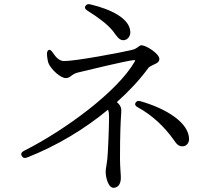

<svg xmlns="http://www.w3.org/2000/svg" viewBox="-20 -835 1040 912"><path d="M83 -95C88 -85 97 -82 109 -87C247 -141 381 -221 493 -314C497 -305 498 -295 498 -278C498 -228 493 -111 490 -82L485 -45C483 -36 482 -29 482 -18C482 7 494 57 519 57C545 57 554 33 554 10C554 0 553 -14 552 -28C551 -45 550 -63 550 -80C550 -202 553 -256 555 -286C556 -298 556 -306 556 -313C556 -328 547 -340 535 -350C592 -401 644 -456 686 -514C690 -518 700 -523 710 -528C724 -534 737 -540 737 -555C737 -580 674 -620 652 -620C646 -620 642 -616 636 -612C629 -607 622 -601 603 -597C557 -586 342 -545 285 -545C259 -545 243 -567 230 -586C223 -596 217 -600 212 -598C207 -596 203 -590 203 -578C204 -559 208 -537 213 -529C227 -502 268 -464 293 -464C304 -464 311 -469 320 -476C327 -481 335 -487 352 -491C405 -504 572 -544 611 -549C624 -550 624 -550 619 -541C538 -401 293 -219 93 -118C82 -112 78 -105 83 -95ZM396 -784C450 -750 490 -720 517 -687C535 -662 546 -644 566 -644C585 -644 599 -662 599 -681C599 -748 503 -792 410 -814C399 -817 391 -815 386 -807C381 -799 384 -791 396 -784ZM635 -325C703 -288 761 -233 805 -171C820 -148 830 -140 847 -140C864 -140 878 -154 878 -174C878 -251 773 -318 648 -354C637 -358 629 -355 624 -347C619 -339 623 -331 635 -325Z"/></svg>

Font: 寒蝉锦书宋
Style: Regular
Weight: 400
Designer: 寒蝉锦书宋{Warren} 思源宋体{Ryoko NISHIZUKA 西塚涼子 (kana & ideographs); Frank Grießhammer (Latin, Greek & Cyrillic); Wenlong ZHANG 
Foundry: Adobe & ChillType
Version: Version 2.000;Glyphs 3.1.1 (3135)